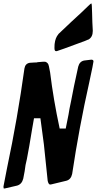

<svg xmlns="http://www.w3.org/2000/svg" viewBox="-66 -1090 559 1107"><path d="M261 -795H257Q248 -795 248 -813Q248 -828 248.5 -831Q249 -834 249 -837Q253 -873 271 -893L269 -892L345 -964Q412 -1025 440 -1053Q457 -1070 461 -1070Q464 -1070 465 -1015Q466 -960 469 -912Q469 -876 444 -862L442 -861L443 -862L424 -854Q268 -796 261 -795ZM-43 -3Q-46 -3 -46 -15Q-46 -18 -25 -123Q35 -407 75 -696Q80 -724 106 -728L123 -729Q126 -729 128.5 -729.5Q131 -730 145 -730Q150 -732 163 -732.5Q176 -733 181 -734H192Q200 -734 207 -727Q214 -720 216 -708L223 -672Q242 -516 278 -349H313L329 -429Q333 -458 344 -508L361 -595L385 -706Q393 -736 419 -741L460 -746Q473 -746 473 -736Q473 -728 449 -617Q390 -354 350 -87Q343 -55 317 -48L230 -27Q229 -26 223 -26Q214 -26 209 -47L187 -258Q173 -369 167 -408H130L120 -351Q101 -233 89 -173Q80 -139 76 -102L68 -60Q60 -28 33 -20L-36 -4Q-38 -3 -43 -3Z"/></svg>

Font: Bangerz
Style: Regular
Weight: 400
Designer: vernon adams
Foundry: Vernon Adams
Version: Version 2.10;February 7, 2025;FontCreator 13.0.0.2683 64-bit